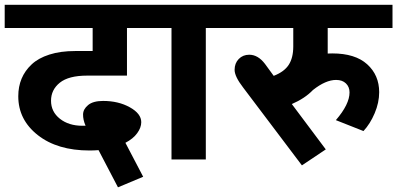

<svg xmlns="http://www.w3.org/2000/svg" viewBox="-35 -672 1674 809"><path d="M342.3 -37.9Q206.8 -37.9 124.4 -102.6Q42 -167.3 42 -266.4Q42 -347.8 98.1 -400.4Q126.4 -427.2 173.2 -442.1Q219.9 -457 281.6 -457H355.4V-554.1H-15.2V-651.7H621.8V-554.1H500V-353.4H332.2Q254.3 -353.4 217.1 -323.6Q180 -293.7 180 -247.5Q180 -201.2 217.4 -171.6Q254.8 -142.1 311.9 -142.1H325.6Q314.5 -167.8 315 -190.1Q315.5 -212.3 336.5 -229.5Q357.4 -246.7 399.4 -246.7Q464.1 -246.7 512.1 -219.9Q560.2 -193.1 560.2 -157.2Q560.2 -134.5 543.2 -111Q526.3 -87.5 493.4 -70.3L568.3 72.8L462.1 117.3L380.2 -39.4Q362 -37.9 342.3 -37.9Z M687.6 0V-554.1H591.5V-651.7H951V-554.1H832.2V0Z M989.4 -303.3Q953.5 -349.8 953.5 -377.7Q953.5 -405.5 970.9 -423.4Q988.4 -441.4 1015.2 -441.4Q1052.1 -441.4 1081.4 -402.9L1118.3 -352.4Q1162.8 -369.6 1181.7 -399.1Q1200.7 -428.7 1200.7 -476.2V-554.1H920.6V-651.7H1618.8V-554.1H1345.8V-446.4Q1351.9 -446.9 1365 -446.9Q1461.6 -446.9 1512.1 -401.2Q1562.7 -355.4 1562.7 -283.6Q1562.7 -239.6 1543.7 -194.9Q1524.8 -150.2 1496.5 -119.8L1380.2 -165.8Q1437.8 -232.6 1437.8 -282.6Q1437.8 -305.9 1422.6 -320.5Q1407.5 -335.2 1381.2 -335.2Q1337.2 -335.2 1283.6 -292.7Q1249.7 -257.3 1194.6 -233.6L1337.7 -42.5L1237.1 24.8Z"/></svg>

Font: Khula
Style: Bold
Weight: 700
Designer: Erin McLaughlin, Steve Matteson
Version: Version 1.000;PS 1.0;hotconv 1.0.72;makeotf.lib2.5.5900; ttf